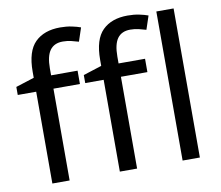

<svg xmlns="http://www.w3.org/2000/svg" viewBox="-82 -864 1111 964"><g transform="rotate(-10 473.0 -382.5)"><path d="M332 -468H197V0H109V-468H15V-509L109 -539V-570Q109 -674 155 -719.5Q201 -765 283 -765Q315 -765 341.5 -759.5Q368 -754 387 -747L364 -678Q348 -683 327 -688Q306 -693 284 -693Q240 -693 218.5 -663.5Q197 -634 197 -571V-536H332ZM676 -468H541V0H453V-468H359V-509L453 -539V-570Q453 -674 499 -719.5Q545 -765 627 -765Q659 -765 685.5 -759.5Q712 -754 731 -747L708 -678Q692 -683 671 -688Q650 -693 628 -693Q584 -693 562.5 -663.5Q541 -634 541 -571V-536H676ZM861 0H773V-760H861Z"/></g></svg>

Font: Go Noto Kurrent-Regular
Style: Regular
Weight: 400
Designer: Monotype Design Team
Foundry: Monotype Imaging Inc.
Version: Version 2.012; ttfautohint (v1.8.4.7-5d5b)